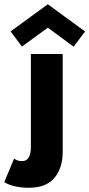

<svg xmlns="http://www.w3.org/2000/svg" viewBox="-91 -665 421 905"><path d="M12.5 -445.5 -41 -517 134.5 -645 310 -516.5 256 -445 134.5 -534.5ZM46 220Q-28 220 -71 193.5L-24.5 82.5Q-8.5 94.5 13 94.5Q54.5 94.5 54.5 27V-410.5H204.5V50.5Q204.5 127.5 165.2 173.8Q126 220 46 220Z"/></svg>

Font: League Spartan
Style: Bold
Weight: 700
Foundry: The League of Moveable Type
Version: Version 2.002